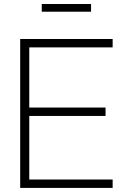

<svg xmlns="http://www.w3.org/2000/svg" viewBox="-20 -918 606 938"><path d="M78.6 0V-727.5H530.3V-686.5H123V-392.6H495.6V-351.6H123V-41H530.3V0ZM424.8 -898.4V-860.8H184.1V-898.4Z"/></svg>

Font: Inter Display ExtraLight
Style: Regular
Weight: 200
Designer: Rasmus Andersson
Foundry: rsms
Version: Version 4.000;git-a52131595